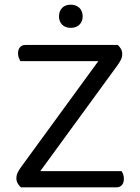

<svg xmlns="http://www.w3.org/2000/svg" viewBox="-20 -800 597 820"><path d="M483 -608Q491 -601 496.5 -591Q502 -581 502 -570Q502 -556 496.5 -545Q491 -534 481 -520L152 -69H499Q503 -64 506 -55.5Q509 -47 509 -36Q509 -19 500.5 -9.5Q492 0 478 0H69Q61 -7 55.5 -17Q50 -27 50 -38Q50 -52 55.5 -63Q61 -74 71 -88L400 -539H67Q64 -544 60.5 -552.5Q57 -561 57 -572Q57 -589 65.5 -598.5Q74 -608 89 -608ZM333 -730Q333 -708 319 -694.5Q305 -681 282 -681Q259 -681 245.5 -694.5Q232 -708 232 -730Q232 -753 245.5 -766.5Q259 -780 282 -780Q305 -780 319 -766.5Q333 -753 333 -730Z"/></svg>

Font: Baloo Chettan 2
Style: Regular
Weight: 400
Designer: Maithili Shingre, Unnati Kotecha and Ek Type
Foundry: Ek Type
Version: Version 1.640;hotconv 1.0.111;makeotfexe 2.5.65597; ttfautoh